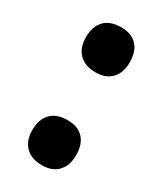

<svg xmlns="http://www.w3.org/2000/svg" viewBox="-152 -620 584 691"><g transform="rotate(30 140.0 -274.5)"><path d="M142 -561Q185 -561 208 -536.5Q231 -512 231 -467Q231 -423 207.5 -398.5Q184 -374 142 -374Q98 -374 73.5 -398.5Q49 -423 49 -467Q49 -512 73 -536.5Q97 -561 142 -561ZM142 -175Q185 -175 208 -150.5Q231 -126 231 -81Q231 -37 207.5 -12.5Q184 12 142 12Q98 12 73.5 -12.5Q49 -37 49 -81Q49 -126 73 -150.5Q97 -175 142 -175Z"/></g></svg>

Font: Noto Sans Arabic CondBlack
Style: Regular
Weight: 900
Width: 3
Designer: Nadine Chahine
Foundry: Monotype Imaging Inc.
Version: Version 1.001